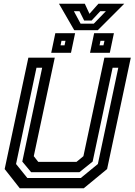

<svg xmlns="http://www.w3.org/2000/svg" viewBox="-20 -1009 721 1029"><path d="M86 0 5 -103 132 -700H273.5L161 -172L185 -141.5H390L427 -172L539.5 -700H681L554 -103L429 0ZM126.5 -55H413L504.5 -130L614 -646H583.5L476.5 -143L405.5 -86H147L99.5 -143L206 -646H175.5L66 -130ZM462.5 -726 484.5 -831H590.5L568.5 -726ZM254.5 -726 276.5 -831H382.5L360.5 -726ZM304.5 -766H326L331 -790.5H309.5ZM513.5 -766H534.5L540 -790.5H518.5ZM378 -847 296 -989H434.5L459.5 -935L507.5 -989H646L504 -847ZM412 -882H482.5L547.5 -949H517.5L471 -899H431L406 -949H376Z"/></svg>

Font: Tourney Thin SemiBold
Style: Italic
Weight: 600
Italic angle: -12°
Version: Version 1.015